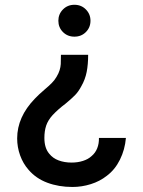

<svg xmlns="http://www.w3.org/2000/svg" viewBox="-20 -568 584 783"><path d="M349 -483.5Q349 -456 330.2 -437.2Q311.5 -418.5 283.5 -418.5Q255.5 -418.5 236.8 -437.2Q218 -456 218 -483.5Q218 -510.5 236.8 -529.5Q255.5 -548.5 283.5 -548.5Q311.5 -548.5 330.2 -529.5Q349 -510.5 349 -483.5ZM339.5 -344.5Q339.5 -305.5 333.5 -274.8Q327.5 -244 312 -217Q300.5 -195 286.5 -180.5Q272.5 -166 247 -145Q217 -122.5 194.5 -98.5Q175.5 -77.5 168.2 -55.5Q161 -33.5 161 -5.5Q161 35.5 180.5 58.5Q195.5 77.5 219.2 86.2Q243 95 272 95Q297 95 318.2 88.2Q339.5 81.5 353.5 68.5Q369 55.5 376.5 36.5Q384 17.5 383.5 -5.5H493.5Q489.5 42 469.2 83Q449 124 415.5 149Q387 171.5 350.2 183Q313.5 194.5 275.5 194.5Q219.5 194.5 173.2 177.2Q127 160 96.5 124.5Q74 99 62 65.5Q50 32 50 -3.5Q50 -91 122 -165.5Q137.5 -182 161.5 -202.5Q180 -218 191.5 -229.8Q203 -241.5 210.5 -254.5Q219.5 -269.5 223.2 -282Q227 -294.5 227.8 -306.8Q228.5 -319 228.5 -344.5Z"/></svg>

Font: Hauora SemiBold
Style: Regular
Weight: 600
Designer: Wayne Shih
Foundry: WCYS
Version: Version 1.001